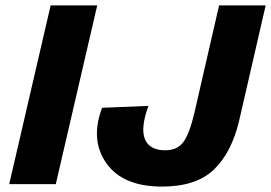

<svg xmlns="http://www.w3.org/2000/svg" viewBox="-20 -680 1001 709"><path d="M339 -660 186 0H14L167 -660ZM578 9Q434 9 373 -77Q312 -163 357 -282L528 -289Q498 -206 515.5 -165.5Q533 -125 590 -125Q635 -125 657.5 -156Q680 -187 698 -264L789 -660H961L863 -234Q835 -116 769.5 -53.5Q704 9 578 9Z"/></svg>

Font: Elaine Sans
Style: Bold Italic
Weight: 700
Italic angle: -13°
Designer: Wei Huang
Foundry: Wei Huang
Version: Version 2.001;December 24, 2019;FontCreator 12.0.0.2547 64-b